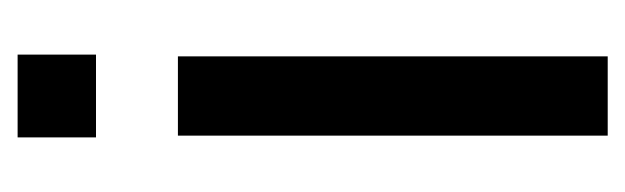

<svg xmlns="http://www.w3.org/2000/svg" viewBox="-266 -444 710 218"><g transform="rotate(-90 89.0 -335.0)"><path d="M42 -581V-670H136V-581ZM134 0H44V-488H134Z"/></g></svg>

Font: Teko Regular
Style: Regular
Weight: 400
Designer: Manushi Parikh, Jonny Pinhorn
Foundry: Indian Type Foundry
Version: Version 1.105;PS 1.0;hotconv 1.0.78;makeotf.lib2.5.61930; tt